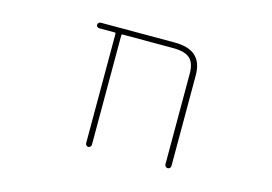

<svg xmlns="http://www.w3.org/2000/svg" viewBox="-75 -689 1150 811"><g transform="rotate(15 500.0 -283.5)"><path d="M694.3 -36.1V-432.6Q694.3 -479.5 672.9 -499Q650.4 -519.5 598.6 -519.5H377.9Q373 -519.5 373 -514.6V-36.1Q373 -31.2 369.1 -27.3Q365.2 -23.4 360.4 -23.4Q355.5 -23.4 351.6 -27.3Q347.7 -31.2 347.7 -36.1V-514.6Q347.7 -519.5 342.8 -519.5H275.4Q270.5 -519.5 266.6 -522.9Q262.7 -526.4 262.7 -531.2Q262.7 -536.1 266.6 -540Q270.5 -543.9 275.4 -543.9H598.6Q660.2 -543.9 690.4 -516.6Q720.7 -489.3 720.7 -432.6V-36.1Q720.7 -31.2 716.8 -27.3Q712.9 -23.4 707.5 -23.4Q702.1 -23.4 698.2 -27.3Q694.3 -31.2 694.3 -36.1Z"/></g></svg>

Font: Rounded-L Mgen+ 2m thin
Style: Regular
Weight: 100
Designer: [Source Han Sans]
Ryoko NISHIZUKA  (kana & ideographs); Paul D. Hunt (Latin, Greek & Cyrillic); Wenlong ZHANG  (bopomofo
Version: Version 1.059.20150602